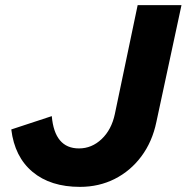

<svg xmlns="http://www.w3.org/2000/svg" viewBox="-20 -720 728 749"><path d="M292 9Q177 9 107 -49.5Q37 -108 24 -215L182 -267Q193 -141 288 -141Q338 -141 376.5 -177.5Q415 -214 428 -275L517 -700H688L590 -244Q574 -167 531.5 -110Q489 -53 427.5 -22Q366 9 292 9Z"/></svg>

Font: Red Hat Text
Style: Bold Italic
Weight: 700
Italic angle: -12°
Designer: Pentagram, MCKL
Foundry: Pentagram, MCKL
Version: Version 1.023; ttfautohint (v1.8.3)